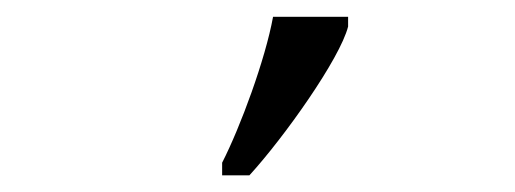

<svg xmlns="http://www.w3.org/2000/svg" viewBox="-20 -816 617 230"><path d="M246.1 -606H278.8C320.3 -651.4 387.2 -745.6 397 -784.2V-795.9H307.1C297.9 -745.1 268.1 -664.1 246.1 -621.1Z"/></svg>

Font: Gandom
Style: Regular
Weight: 400
Foundry: DejaVu fonts team - Redesigned by Saber Rastikerdar - Based on Samim Font
Version: Version 0.8